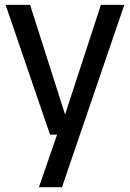

<svg xmlns="http://www.w3.org/2000/svg" viewBox="-20 -564 544 804"><path d="M189.5 0 3.5 -543.5H106L252.5 -84.5L402.5 -543.5H500.5L239.5 220H143L219 0Z"/></svg>

Font: Encode Sans Semi Condensed Medium
Style: Regular
Weight: 500
Width: 4
Designer: Multiple Designers
Foundry: Impallari Type
Version: Version 3.000; ttfautohint (v1.8.3) -l 8 -r 50 -G 200 -x 14 